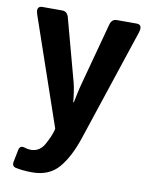

<svg xmlns="http://www.w3.org/2000/svg" viewBox="-82 -573 647 837"><g transform="rotate(10 241.5 -154.0)"><path d="M21.5 -474.6Q8.3 -512.7 37.6 -512.7H125Q147.5 -512.7 154.3 -487.8L228 -214.8Q233.4 -195.8 237.5 -165.8Q241.7 -135.7 241.7 -127.4H244.6Q250.5 -153.3 253.2 -168.7Q255.9 -184.1 268.1 -228.5L337.9 -487.8Q344.7 -512.7 367.2 -512.7H454.6Q483.4 -512.7 470.7 -474.6L306.2 20.5Q277.3 107.4 235.4 156.2Q193.4 205.1 118.7 205.1Q77.6 205.1 45.4 198.2Q26.9 194.3 31.2 172.9L42 119.1Q46.4 98.1 66.9 104.5Q82 109.4 95.2 109.4Q134.8 109.4 155.5 71.8Q176.3 34.2 183.1 7.3L184.6 0Z"/></g></svg>

Font: Istok
Style: Bold
Weight: 700
Designer: Andrey V. Panov
Foundry: Andrey V. Panov
Version: Version 1.0.1